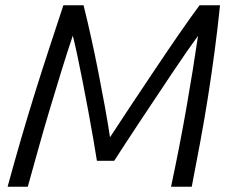

<svg xmlns="http://www.w3.org/2000/svg" viewBox="-20 -713 886 733"><path d="M9 0Q34 -92 60.5 -183Q87 -274 114.5 -362Q142 -450 169.5 -533.5Q197 -617 222 -693H299Q313 -637 327.5 -571.5Q342 -506 355.5 -437.5Q369 -369 380.5 -305.5Q392 -242 400 -189Q437 -246 482 -313.5Q527 -381 573.5 -450.5Q620 -520 663.5 -583Q707 -646 742 -693H820Q811 -605 799.5 -518.5Q788 -432 774.5 -346Q761 -260 745 -174Q729 -88 712 0H633Q666 -155 691.5 -300.5Q717 -446 736 -576Q721 -556 695.5 -519.5Q670 -483 639 -436.5Q608 -390 575 -340.5Q542 -291 511 -244.5Q480 -198 455.5 -160Q431 -122 416 -99H350Q345 -131 336.5 -180.5Q328 -230 317.5 -286.5Q307 -343 296 -399.5Q285 -456 275 -502.5Q265 -549 258 -577Q236 -512 214.5 -442Q193 -372 171 -299Q149 -226 128 -150.5Q107 -75 86 0Z"/></svg>

Font: Ubuntu Sans
Style: Italic
Weight: 400
Italic angle: -13.5°
Designer: Dalton Maag Ltd
Foundry: Dalton Maag Ltd
Version: Version 1.006